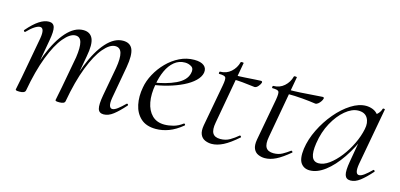

<svg xmlns="http://www.w3.org/2000/svg" viewBox="-50 -734 2144 1028"><g transform="rotate(15 1022.0 -220.0)"><path d="M546.8 9Q521.6 9 515.4 -13.2Q509.2 -35.4 518.8 -89L548 -248Q557.6 -304.8 549.6 -332.6Q541.6 -360.4 514.4 -360.4Q484 -360.4 449.4 -319.5Q414.8 -278.6 384.2 -199.6Q353.6 -120.6 333.2 -7.2L321.6 -8.2Q341.6 -125.4 376.4 -213.5Q411.2 -301.6 455.2 -350.3Q499.2 -399 547.2 -399Q587 -399 600.3 -368.2Q613.6 -337.4 601.4 -267L569.4 -89Q564.4 -58.6 568.9 -44.7Q573.4 -30.8 584.8 -30.8Q596.6 -30.8 613.5 -43.6Q630.4 -56.4 651.2 -77Q655.2 -81 659.2 -77Q663.2 -73 659.2 -69Q626.6 -32 600 -11.5Q573.4 9 546.8 9ZM81.6 8Q67.4 8 63.2 6.3Q59 4.6 59 1.6Q59 -1.6 64.1 -24Q69.2 -46.4 73.2 -69.2L115 -297Q124.8 -355.6 98.4 -355.6Q86.8 -355.6 68.7 -344Q50.6 -332.4 29.2 -310Q26.2 -306 21.8 -310.5Q17.4 -315 21.2 -318.2Q54.8 -357.2 83.4 -376.1Q112 -395 137.6 -395Q162.4 -395 168.8 -373.3Q175.2 -351.6 165.6 -299.4L113.6 -7.2Q110.2 8 81.6 8ZM302 8Q287.8 8 283.6 6.3Q279.4 4.6 279.4 1.6Q279.4 -1.6 284.9 -26.4Q290.4 -51.2 294.4 -74L326.6 -248.4Q334.8 -305.4 327.2 -332.9Q319.6 -360.4 294 -360.4Q264 -360.4 229.3 -319Q194.6 -277.6 164.2 -198.5Q133.8 -119.4 113.6 -7.2L101.2 -8.2Q121 -124.8 155.7 -212.9Q190.4 -301 234.5 -350Q278.6 -399 327 -399Q365 -399 379.3 -368.4Q393.6 -337.8 380 -267.4L333.2 -7.2Q331 8 302 8Z M837.2 12Q784 12 753.5 -15.8Q723 -43.6 713.5 -88.6Q704 -133.6 713.8 -185Q720.2 -222.4 740.8 -260.5Q761.4 -298.6 792.2 -329.9Q823 -361.2 861.2 -380.1Q899.4 -399 942.4 -399Q978.6 -399 996.3 -384.6Q1014 -370.2 1009.6 -345Q1005 -321.4 982.2 -299.4Q959.4 -277.4 923.1 -259.6Q886.8 -241.8 842.3 -229.1Q797.8 -216.4 750.2 -210.6L752.2 -223.6Q828.8 -234.6 881.2 -259.3Q933.6 -284 943 -324Q950.2 -350.8 934.1 -361.4Q918 -372 897.6 -372Q864.2 -372 838.9 -351.1Q813.6 -330.2 797.7 -295.2Q781.8 -260.2 774.8 -218Q764.4 -162.2 772.6 -118.2Q780.8 -74.2 806.8 -48.3Q832.8 -22.4 875.4 -22.4Q899.2 -22.4 925.3 -29.4Q951.4 -36.4 975.8 -55Q978.6 -57 982.1 -53Q985.6 -49 982.8 -46.2Q944.8 -14.8 908.7 -1.4Q872.6 12 837.2 12Z M1146.2 12Q1127 12 1109.6 4.4Q1092.2 -3.2 1083.8 -21.8Q1075.4 -40.4 1081 -73.2L1124 -306Q1130.8 -343 1125.2 -351.8Q1119.6 -360.6 1090 -360.6Q1086 -360.6 1086.9 -367Q1087.8 -373.4 1090.8 -373.4Q1126 -373.4 1150.9 -395.6Q1175.8 -417.8 1184.2 -450.2Q1184.6 -453.4 1193.2 -453.1Q1201.8 -452.8 1200.8 -449.6L1138.8 -103.8Q1131.2 -63.2 1142.4 -44.3Q1153.6 -25.4 1184.6 -25.4Q1214.2 -25.4 1237.1 -38.8Q1260 -52.2 1281.4 -70.4Q1283.4 -72.4 1287.5 -68.4Q1291.6 -64.4 1289.4 -62.2Q1244.2 -22.2 1210.3 -5.1Q1176.4 12 1146.2 12ZM1290.2 -341.8Q1287.6 -341.8 1267.9 -344.4Q1248.2 -347 1221.7 -349.6Q1195.2 -352.2 1170.4 -352.2L1172.4 -375.6Q1197.6 -375.6 1228 -377.6Q1258.4 -379.6 1283.4 -381.2Q1308.4 -382.8 1315.4 -382.8Q1319.6 -382.8 1321.5 -380.4Q1323.4 -378 1322.4 -374Q1320.6 -366 1310.5 -353.9Q1300.4 -341.8 1290.2 -341.8Z M1441.2 12Q1422 12 1404.6 4.4Q1387.2 -3.2 1378.8 -21.8Q1370.4 -40.4 1376 -73.2L1419 -306Q1425.2 -343 1419.9 -351.8Q1414.6 -360.6 1385 -360.6Q1381 -360.6 1381.9 -367Q1382.8 -373.4 1385.8 -373.4Q1421 -373.4 1445.9 -395.6Q1470.8 -417.8 1479.2 -450.2Q1479.6 -453.4 1488.2 -453.1Q1496.8 -452.8 1495.8 -449.6L1433.8 -103.8Q1426.2 -63.2 1437.4 -44.3Q1448.6 -25.4 1479.6 -25.4Q1507 -25.4 1528 -37Q1549 -48.6 1568.4 -63.2Q1570.4 -65.2 1574.5 -61.2Q1578.6 -57.2 1576.6 -55.2Q1534.2 -19.4 1502.5 -3.7Q1470.8 12 1441.2 12ZM1626.4 -340.2Q1594.6 -345 1553.7 -348.6Q1512.8 -352.2 1465.4 -352.2L1467.4 -374.8Q1498 -374.8 1533.2 -376.7Q1568.4 -378.6 1601.6 -381.4Q1634.8 -384.2 1656.6 -385.2Q1661.6 -385.2 1663.5 -382.4Q1665.4 -379.6 1663.6 -376.4Q1662.4 -370.2 1656.5 -361.3Q1650.6 -352.4 1642.3 -345.8Q1634 -339.2 1626.4 -340.2Z M1690.6 13Q1658.2 13 1641.1 -11.1Q1624 -35.2 1631.2 -91Q1639 -145.2 1665.7 -199.5Q1692.4 -253.8 1730.5 -299.1Q1768.6 -344.4 1811.7 -371.7Q1854.8 -399 1894.4 -399Q1912.8 -399 1930.6 -392.3Q1948.4 -385.6 1961.1 -370.3Q1973.8 -355 1975.8 -330.4L1933.4 -357Q1945.6 -359 1962.1 -373.4Q1978.6 -387.8 1983.6 -407Q1985.6 -410 1991.1 -408.8Q1996.6 -407.6 1995.6 -405.6L1937.6 -89Q1927.8 -30.8 1952.6 -30.8Q1964.2 -30.8 1981.4 -43.5Q1998.6 -56.2 2019.4 -77Q2022.4 -80 2026.4 -76Q2030.4 -72 2027.4 -69Q1994.8 -32 1968.1 -11.5Q1941.4 9 1915.4 9Q1890.6 9 1883.9 -12.9Q1877.2 -34.8 1886.8 -89L1911 -229L1928 -246Q1898.4 -170.4 1858.4 -111.6Q1818.4 -52.8 1775 -19.9Q1731.6 13 1690.6 13ZM1726.6 -36Q1754.6 -36 1784.6 -57.8Q1814.6 -79.6 1842.3 -115.2Q1870 -150.8 1890.5 -193.5Q1911 -236.2 1919.2 -277Q1927.2 -314 1912 -339.2Q1896.8 -364.4 1859.6 -363.6Q1825.2 -362.8 1789 -332.6Q1752.8 -302.4 1725 -251.6Q1697.2 -200.8 1687.4 -136Q1679.8 -85.8 1689.4 -60.9Q1699 -36 1726.6 -36Z"/></g></svg>

Font: Cormorant Light
Style: Italic
Weight: 300
Italic angle: -10°
Designer: Christian Thalmann (Catharsis Fonts)
Foundry: Catharsis Fonts
Version: Version 4.000